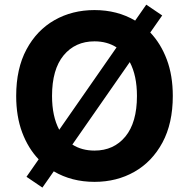

<svg xmlns="http://www.w3.org/2000/svg" viewBox="-20 -781 822 835"><path d="M164.4 34.8 95.2 -12.1 148.1 -88.1Q102.3 -136 76.3 -205.4Q50.4 -274.9 50.4 -363.6Q50.4 -482.6 95.2 -566.1Q139.9 -649.5 217 -693.4Q294 -737.2 391 -737.2Q490.1 -737.2 567.8 -691.4L616.1 -760.7L685.4 -713.8L633.5 -639.6Q679.3 -591.6 705.4 -522.2Q731.5 -452.8 731.5 -363.6Q731.5 -244.7 686.6 -161.2Q641.7 -77.8 564.6 -33.9Q487.6 9.9 391 9.9Q291.5 9.9 213.8 -35.9ZM575.6 -363.6Q575.6 -452.4 544.4 -511L294.7 -152.3Q335.6 -126.1 391 -126.1Q474.8 -126.1 525.2 -187.1Q575.6 -248.2 575.6 -363.6ZM237.6 -216.6 486.9 -574.9Q446 -601.2 391 -601.2Q307.2 -601.2 256.7 -540.3Q206.3 -479.4 206.3 -363.6Q206.3 -275.2 237.6 -216.6Z"/></svg>

Font: Inter UI
Style: Bold
Weight: 700
Designer: Rasmus Andersson
Foundry: rsms
Version: 3.2;8d6f07862